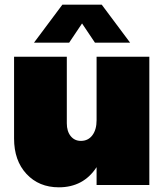

<svg xmlns="http://www.w3.org/2000/svg" viewBox="-20 -789 712 819"><path d="M330 -689 275 -607H125L246 -769H414L535 -607H385ZM392 -547H617V0H392V-76Q336 10 231 10Q146 10 93 -47Q40 -104 40 -198V-547H265V-263Q265 -229 281.5 -208.5Q298 -188 325 -188Q356 -188 374 -212Q392 -236 392 -276Z"/></svg>

Font: MontserratBlack
Style: Regular
Weight: 900
Designer: Julieta Ulanovsky
Foundry: Julieta Ulanovsky
Version: Version 4.000